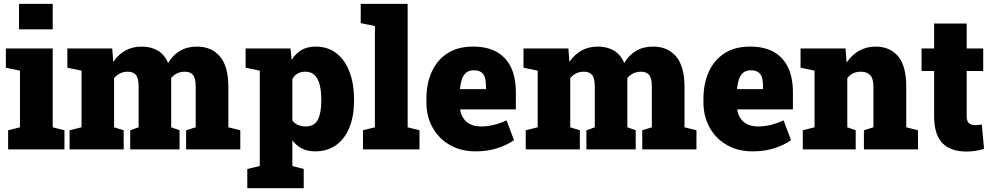

<svg xmlns="http://www.w3.org/2000/svg" viewBox="-20 -782 5191 1005"><path d="M255.9 -761.7V-628.4H79.6V-761.7ZM317.4 -100.1V0H22.5V-100.1L84.5 -115.7V-412.1L10.7 -427.7V-528.3H255.9V-115.7Z M627.4 -100.1V0H344.2V-100.1L406.7 -115.7V-412.1L332.5 -427.7V-528.3H567.4L572.8 -458Q598.6 -496.1 635.7 -517.1Q672.9 -538.1 721.7 -538.1Q771 -538.1 806.4 -516.8Q841.8 -495.6 859.9 -452.1Q883.8 -493.2 921.6 -515.6Q959.5 -538.1 1010.7 -538.1Q1087.4 -538.1 1131.3 -486.3Q1175.3 -434.6 1175.3 -327.1V-115.7L1237.8 -100.1V0H954.1V-100.1L1004.4 -115.7V-327.1Q1004.4 -373.5 990 -390.1Q975.6 -406.7 948.2 -406.7Q903.8 -406.7 876 -373.5V-115.7L919.9 -100.1V0H661.6V-100.1L705.6 -115.7V-327.1Q705.6 -373.5 691.4 -390.1Q677.2 -406.7 648.9 -406.7Q605 -406.7 577.1 -373V-115.7Z M1569.8 102.5V203.1H1274.4V102.5L1339.8 86.9V-412.1L1265.6 -427.7V-528.3H1500.5L1506.3 -468.8Q1527.8 -502 1558.1 -520Q1588.4 -538.1 1632.3 -538.1Q1695.3 -538.1 1739.7 -503.9Q1784.7 -469.7 1808.8 -407.5Q1833 -345.2 1833 -263.2V-252.9Q1833 -173.3 1809.1 -114.7Q1785.2 -55.7 1739.5 -22.7Q1693.8 10.3 1629.9 10.3Q1590.8 10.3 1561.3 -4.4Q1531.7 -19 1510.3 -47.4V86.9ZM1579.1 -120.1Q1625.5 -120.1 1643.6 -155Q1661.6 -189.9 1661.6 -252.9V-263.2Q1661.6 -305.7 1653.3 -338.9Q1645 -371.1 1626.7 -388.9Q1608.4 -406.7 1578.1 -406.7Q1530.8 -406.7 1510.3 -367.7V-152.3Q1520.5 -136.2 1538.6 -128.2Q1556.6 -120.1 1579.1 -120.1Z M2175.8 -100.1V0H1879.9V-100.1L1942.4 -115.7V-645.5L1868.2 -661.1V-761.7H2113.8V-115.7Z M2469.2 10.3Q2392.1 10.3 2334 -23.4Q2276.4 -56.6 2244.1 -114.7Q2211.9 -172.9 2211.9 -246.1V-264.2Q2211.9 -345.2 2240.2 -406.7Q2268.6 -468.8 2323.2 -503.7Q2377.9 -538.6 2457.5 -538.1Q2528.8 -538.1 2579.1 -510.7Q2680.2 -453.6 2680.2 -297.9V-209.5H2389.6L2389.2 -206.1Q2392.6 -181.6 2406.2 -162.1Q2418.9 -142.6 2441.9 -131.3Q2464.8 -120.1 2498.5 -120.1Q2563 -120.1 2631.3 -151.9L2670.4 -48.3Q2634.8 -22.9 2583.5 -6.3Q2532.2 10.3 2469.2 10.3ZM2387.7 -317.9 2389.6 -315.4H2523.9V-328.1Q2523.9 -355.5 2518.6 -375.5Q2506.8 -414.1 2461.4 -414.1Q2435.5 -414.1 2420.4 -401.9Q2405.3 -389.6 2397.9 -367.7Q2390.6 -345.7 2387.7 -317.9Z M3015.1 -100.1V0H2731.9V-100.1L2794.4 -115.7V-412.1L2720.2 -427.7V-528.3H2955.1L2960.4 -458Q2986.3 -496.1 3023.4 -517.1Q3060.5 -538.1 3109.4 -538.1Q3158.7 -538.1 3194.1 -516.8Q3229.5 -495.6 3247.6 -452.1Q3271.5 -493.2 3309.3 -515.6Q3347.2 -538.1 3398.4 -538.1Q3475.1 -538.1 3519 -486.3Q3563 -434.6 3563 -327.1V-115.7L3625.5 -100.1V0H3341.8V-100.1L3392.1 -115.7V-327.1Q3392.1 -373.5 3377.7 -390.1Q3363.3 -406.7 3335.9 -406.7Q3291.5 -406.7 3263.7 -373.5V-115.7L3307.6 -100.1V0H3049.3V-100.1L3093.3 -115.7V-327.1Q3093.3 -373.5 3079.1 -390.1Q3064.9 -406.7 3036.6 -406.7Q2992.7 -406.7 2964.8 -373V-115.7Z M3919.4 10.3Q3842.3 10.3 3784.2 -23.4Q3726.6 -56.6 3694.3 -114.7Q3662.1 -172.9 3662.1 -246.1V-264.2Q3662.1 -345.2 3690.4 -406.7Q3718.8 -468.8 3773.4 -503.7Q3828.1 -538.6 3907.7 -538.1Q3979 -538.1 4029.3 -510.7Q4130.4 -453.6 4130.4 -297.9V-209.5H3839.8L3839.4 -206.1Q3842.8 -181.6 3856.4 -162.1Q3869.1 -142.6 3892.1 -131.3Q3915 -120.1 3948.7 -120.1Q4013.2 -120.1 4081.5 -151.9L4120.6 -48.3Q4085 -22.9 4033.7 -6.3Q3982.4 10.3 3919.4 10.3ZM3837.9 -317.9 3839.8 -315.4H3974.1V-328.1Q3974.1 -355.5 3968.8 -375.5Q3957 -414.1 3911.6 -414.1Q3885.7 -414.1 3870.6 -401.9Q3855.5 -389.6 3848.1 -367.7Q3840.8 -345.7 3837.9 -317.9Z M4459 -100.1V0H4182.1V-100.1L4243.7 -115.7V-412.1L4170.4 -427.7V-528.3H4405.8L4411.6 -454.6Q4438 -494.1 4476.3 -516.1Q4514.6 -538.1 4563.5 -538.1Q4637.7 -538.1 4680.7 -487.8Q4723.6 -437.5 4723.6 -328.1V-115.7L4785.2 -100.1V0H4502V-100.1L4551.8 -115.7V-328.6Q4551.8 -371.1 4534.7 -388.9Q4517.6 -406.7 4485.8 -406.7Q4440.4 -406.7 4415 -372.6V-115.7Z M5039.1 11.2Q4956.1 11.2 4912.8 -33Q4869.6 -77.1 4869.6 -172.9V-410.2H4803.7V-528.3H4869.6V-658.7H5040V-528.3H5126.5V-410.2H5040V-173.3Q5040 -147.5 5051.8 -137.2Q5063.5 -127 5084 -127Q5092.8 -127 5101.6 -127.9Q5110.4 -128.9 5119.1 -130.4L5130.9 -2.4Q5108.4 3.9 5085.7 7.6Q5063 11.2 5039.1 11.2Z"/></svg>

Font: Battambang Black
Style: Regular
Weight: 900
Designer: Danh Hong
Version: Version 8.002; ttfautohint (v1.8.3)